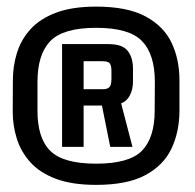

<svg xmlns="http://www.w3.org/2000/svg" viewBox="-20 -758 574 566"><path d="M263.5 -213Q192 -213 144.5 -231Q97 -249 69.2 -280Q41.5 -311 29.5 -349.5Q17.5 -388 17.5 -429L18 -522Q18 -563.5 30 -602.2Q42 -641 69.8 -671.8Q97.5 -702.5 145 -720.5Q192.5 -738.5 263.5 -738.5Q355.5 -738.5 409.2 -709.5Q463 -680.5 486 -631.5Q509 -582.5 509 -522V-429Q508.5 -369 485.5 -320Q462.5 -271 409 -242Q355.5 -213 263.5 -213ZM263.5 -275.5Q361.5 -275.5 398.8 -314Q436 -352.5 436 -432L436.5 -516.5Q436.5 -597.5 398.8 -636.8Q361 -676 263.5 -676Q166 -676 128.2 -636.8Q90.5 -597.5 90.5 -517V-433Q90 -351.5 128 -313.5Q166 -275.5 263.5 -275.5ZM163 -325V-628H299.5Q341 -628 356.5 -608Q372 -588 372 -556V-517.5Q372 -494.5 362.8 -476.8Q353.5 -459 337 -453.5L370.5 -325H305L280.5 -447H226.5V-325ZM226.5 -495H284Q296.5 -495 302.5 -501.2Q308.5 -507.5 308.5 -525.5V-549.5Q308.5 -563.5 304 -570.5Q299.5 -577.5 282 -577.5H226.5Z"/></svg>

Font: Anybody SemiBold
Style: Regular
Weight: 600
Designer: Tyler Finck
Foundry: Etcetera Type Company
Version: Version 1.010; ttfautohint (v1.8.3) -l 8 -r 50 -G 200 -x 14 